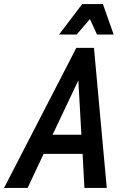

<svg xmlns="http://www.w3.org/2000/svg" viewBox="-71 -926 615 946"><path d="M-51 0 305 -690H392L455 0H345L336 -168H144L65 0ZM188 -262H330L315 -530ZM220 -756 334 -906H436L489 -756H407L372 -832L307 -756Z"/></svg>

Font: Radio Canada Condensed Medium
Style: Italic
Weight: 500
Width: 3
Italic angle: -12°
Designer: Charles Daoud, Etienne Aubert Bonn, Alexandre Saumier Demers, Jacques Le Bailly
Foundry: Radio-Canada
Version: Version 2.104; ttfautohint (v1.8.4.7-5d5b);gftools[0.9.28.de